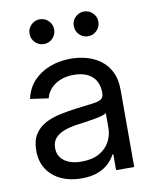

<svg xmlns="http://www.w3.org/2000/svg" viewBox="-84 -803 705 877"><g transform="rotate(-10 268.5 -364.5)"><path d="M223.6 9.8Q172.4 9.8 131.1 -8.5Q89.8 -26.9 65.4 -63Q41 -99.1 41 -151.4Q41 -196.8 59.1 -225.3Q77.1 -253.9 106.9 -270.3Q136.7 -286.6 174.1 -294.9Q211.4 -303.2 249.5 -308.1Q298.8 -314.5 328.1 -317.9Q357.4 -321.3 370.6 -329.3Q383.8 -337.4 383.8 -357.4V-361.3Q383.8 -392.1 370.8 -414.8Q357.9 -437.5 332.3 -450Q306.6 -462.4 269.5 -462.4Q232.4 -462.4 204.8 -450.4Q177.2 -438.5 160.4 -418.9Q143.6 -399.4 138.7 -376.5L54.2 -388.7Q64.9 -437.5 95.7 -470.5Q126.5 -503.4 171.4 -520.5Q216.3 -537.6 268.6 -537.6Q305.7 -537.6 341.6 -527.8Q377.4 -518.1 406 -496.8Q434.6 -475.6 451.7 -441.4Q468.8 -407.2 468.8 -357.4V0H384.8V-73.7H380.9Q371.6 -54.7 352.5 -35.4Q333.5 -16.1 302 -3.2Q270.5 9.8 223.6 9.8ZM236.8 -65.9Q287.1 -65.9 319.6 -84.5Q352.1 -103 367.9 -132.8Q383.8 -162.6 383.8 -196.3V-265.6Q378.9 -260.3 363.8 -255.9Q348.6 -251.5 327.9 -247.8Q307.1 -244.1 285.4 -241Q263.7 -237.8 245.6 -235.4Q214.8 -231.4 188 -221.9Q161.1 -212.4 144.5 -194.6Q127.9 -176.8 127.9 -147Q127.9 -121.1 141.6 -103Q155.3 -85 179.7 -75.4Q204.1 -65.9 236.8 -65.9ZM365.7 -624.5Q341.8 -624.5 325.2 -641.4Q308.6 -658.2 308.6 -682.1Q308.6 -705.6 325.4 -722.4Q342.3 -739.3 365.7 -739.3Q389.2 -739.3 406 -722.4Q422.9 -705.6 422.9 -682.1Q422.9 -658.2 406 -641.4Q389.2 -624.5 365.7 -624.5ZM161.1 -624.5Q137.2 -624.5 120.4 -641.4Q103.5 -658.2 103.5 -682.1Q103.5 -705.6 120.4 -722.4Q137.2 -739.3 161.1 -739.3Q184.6 -739.3 201.2 -722.4Q217.8 -705.6 217.8 -682.1Q217.8 -658.2 201.2 -641.4Q184.6 -624.5 161.1 -624.5Z"/></g></svg>

Font: Inter 24pt
Style: Regular
Weight: 400
Designer: Rasmus Andersson
Foundry: rsms
Version: Version 4.001;git-66647c0bb